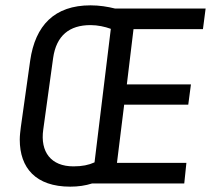

<svg xmlns="http://www.w3.org/2000/svg" viewBox="-20 -687 811 719"><path d="M670 0 678 -77H418L445 -295H685L695 -371H455L480 -578H740L750 -655H411C383 -662 352 -667 319 -667C184 -667 112 -592 93 -460L58 -211C56 -195 54 -179 54 -164C54 -58 114 12 243 12C273 12 300 8 325 0ZM255 -64C171 -64 130 -118 142 -202L179 -470C191 -554 240 -593 319 -593C346 -593 373 -587 395 -579L334 -79C312 -69 288 -64 255 -64Z"/></svg>

Font: Ropa Sans
Style: Italic
Weight: 400
Designer: Botio Nikoltchev
Foundry: Botjo Nikoltchev
Version: Version 1.002